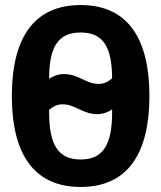

<svg xmlns="http://www.w3.org/2000/svg" viewBox="-20 -730 640 762"><path d="M300 12C487 12 573 -121 573 -349C573 -577 487 -710 300 -710C113 -710 27 -577 27 -349C27 -121 113 12 300 12ZM300 -97C209 -97 175 -158 175 -285V-294C193 -309 208 -316 229 -316C251 -316 271 -308 293 -297C321 -284 340 -277 367 -277C391 -277 413 -287 425 -296V-285C425 -158 391 -97 300 -97ZM300 -601C390 -601 424 -544 425 -419C407 -404 392 -397 371 -397C349 -397 329 -405 307 -416C279 -429 260 -436 233 -436C209 -436 187 -426 175 -417C175 -542 209 -601 300 -601Z"/></svg>

Font: IBM Plex Mono
Style: Bold
Weight: 700
Monospace: yes
Designer: Mike Abbink, Paul van der Laan, Pieter van Rosmalen
Foundry: Bold Monday
Version: Version 2.004